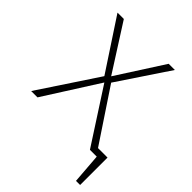

<svg xmlns="http://www.w3.org/2000/svg" viewBox="-194 -618 857 857"><g transform="rotate(45 235.0 -189.0)"><path d="M405 -31H465V142H439L428 0H385L218 -258L54 0H14L198 -278L39 -520H79L220 -299L362 -520H401L240 -279Z"/></g></svg>

Font: Fira Sans UltraLight
Style: Regular
Weight: 200
Designer: Carrois Corporate & Edenspiekermann AG
Foundry: Carrois Corporate GbR & Edenspiekermann AG
Version: Version 4.106;PS 004.106;hotconv 1.0.70;makeotf.lib2.5.58329